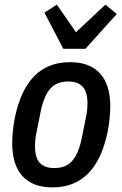

<svg xmlns="http://www.w3.org/2000/svg" viewBox="-20 -802 532 834"><path d="M208 12Q122 12 77.5 -37Q33 -86 33 -180Q33 -203 36 -233.5Q39 -264 45 -293Q95 -532 284 -532Q370 -532 414.5 -483Q459 -434 459 -340Q459 -317 456 -286.5Q453 -256 447 -227Q397 12 208 12ZM216 -72Q266 -72 293.5 -103Q321 -134 335 -201L356 -306Q358 -317 359 -329Q360 -341 360 -352Q360 -403 339 -425.5Q318 -448 276 -448Q226 -448 198.5 -417Q171 -386 157 -319L136 -214Q134 -203 133 -191Q132 -179 132 -168Q132 -117 153 -94.5Q174 -72 216 -72ZM255 -590 173 -747 227 -782 310 -662 438 -782 487 -741 351 -590Z"/></svg>

Font: IBM Plex Sans Cond Medm
Style: Italic
Weight: 500
Width: 3
Italic angle: -11°
Designer: Mike Abbink, Paul van der Laan, Pieter van Rosmalen
Foundry: Bold Monday
Version: Version 1.3